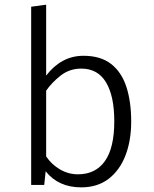

<svg xmlns="http://www.w3.org/2000/svg" viewBox="-20 -785 655 815"><path d="M175.9 -464.1Q206.7 -504.6 246.4 -526.4Q286.2 -548.2 334.4 -548.2Q407.2 -548.2 451.8 -513.3Q496.4 -478.5 516.7 -415.6Q536.9 -352.8 536.9 -269.2Q536.9 -188.2 512.6 -125.1Q488.2 -62.1 441 -25.9Q393.8 10.3 324.6 10.3Q228.2 10.3 173.8 -57.9L167.7 0H112.3V-756.4L175.9 -765.1ZM310.8 -45.1Q385.6 -45.1 425.4 -101.3Q465.1 -157.4 465.1 -270.3Q465.1 -377.4 430 -435.6Q394.9 -493.8 325.1 -493.8Q274.9 -493.8 236.9 -463.8Q199 -433.8 175.9 -400V-121Q199 -86.7 234.6 -65.9Q270.3 -45.1 310.8 -45.1Z"/></svg>

Font: Fira Code Light
Style: Regular
Weight: 300
Monospace: yes
Designer: Carrois Corporate, Edenspiekermann AG, Nikita Prokopov
Foundry: Carrois Corporate, Edenspiekermann AG, Nikita Prokopov
Version: Version 6.000; ttfautohint (v1.8.2) -l 8 -r 50 -G 200 -x 14 